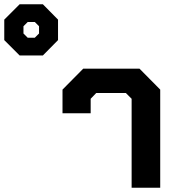

<svg xmlns="http://www.w3.org/2000/svg" viewBox="-273 -880 836 900"><path d="M-253 -692V-788L-181 -860H-72L-1 -788V-692L-72 -620H-181ZM-110 -703 -90 -723V-757L-110 -777H-143L-163 -757V-723L-143 -703ZM344 -417 317 -444H178L152 -417V-349H20V-460L117 -558H381L478 -460V0H344Z"/></svg>

Font: Chakra Petch
Style: Bold
Weight: 700
Designer: Katatrad Aksorn Co.,Ltd.
Foundry: Cadson Demak Co.,Ltd.
Version: Version 1.000; ttfautohint (v1.6)